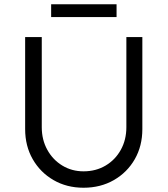

<svg xmlns="http://www.w3.org/2000/svg" viewBox="-20 -874 787 901"><path d="M372 7Q293 7 231 -29Q169 -65 133.5 -127Q98 -189 98 -268V-700H176V-277Q176 -218 202 -171Q228 -124 272.5 -97Q317 -70 372 -70Q430 -70 475.5 -97Q521 -124 547 -171Q573 -218 573 -277V-700H648V-268Q648 -189 612.5 -127Q577 -65 514.5 -29Q452 7 372 7ZM220 -794V-854H527V-794Z"/></svg>

Font: Lexend Deca Light
Style: Regular
Weight: 300
Designer: Bonnie Shaver-Troup, Thomas Jockin
Foundry: Lexend
Version: Version 1.008; ttfautohint (v1.8.4.7-5d5b)